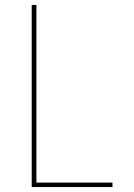

<svg xmlns="http://www.w3.org/2000/svg" viewBox="-20 -755 540 775"><path d="M108 0V-735H127V-18H434V0Z"/></svg>

Font: Iosevka Curly Thin
Style: Regular
Weight: 100
Monospace: yes
Designer: Belleve Invis
Foundry: Belleve Invis
Version: Version 22.1.2; ttfautohint (v1.8.4)